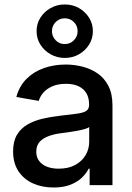

<svg xmlns="http://www.w3.org/2000/svg" viewBox="-20 -835 595 866"><path d="M221.7 10.7Q169.9 10.7 128.7 -7.8Q87.4 -26.4 63.2 -62.7Q39.1 -99.1 39.1 -151.9Q39.1 -197.8 56.6 -227.1Q74.2 -256.3 104 -273.4Q133.8 -290.5 170.9 -299.3Q208 -308.1 247.1 -312.5Q295.4 -318.4 325 -322Q354.5 -325.7 368.2 -334.2Q381.8 -342.8 381.8 -361.3V-364.7Q381.8 -393.6 369.9 -414.1Q357.9 -434.6 334.7 -445.8Q311.5 -457 277.3 -457Q242.7 -457 217.3 -446.3Q191.9 -435.5 176.3 -418Q160.6 -400.4 154.8 -379.9L53.7 -397.5Q66.9 -446.3 99.1 -478.8Q131.3 -511.2 177.2 -527.6Q223.1 -543.9 276.9 -543.9Q314.5 -543.9 352.1 -534.4Q389.6 -524.9 420.2 -503.9Q450.7 -482.9 469 -447.5Q487.3 -412.1 487.3 -359.4V0H384.3V-74.2H379.9Q369.6 -53.2 349.4 -33.7Q329.1 -14.2 297.6 -1.7Q266.1 10.7 221.7 10.7ZM244.6 -74.2Q289.1 -74.2 319.8 -91.3Q350.6 -108.4 366.5 -136Q382.3 -163.6 382.3 -195.3V-262.2Q376.5 -256.8 361.6 -252.7Q346.7 -248.5 327.1 -244.9Q307.6 -241.2 287.8 -238.5Q268.1 -235.8 252.9 -233.9Q223.6 -230 198.5 -220.7Q173.3 -211.4 158.4 -194.8Q143.6 -178.2 143.6 -150.4Q143.6 -126 156.5 -108.9Q169.4 -91.8 192.1 -83Q214.8 -74.2 244.6 -74.2ZM272 -573.7Q237.3 -573.7 208.3 -590.1Q179.2 -606.4 162.1 -633.8Q145 -661.1 145 -694.3Q145 -728 162.1 -755.1Q179.2 -782.2 208.3 -798.6Q237.3 -814.9 272 -814.9Q307.6 -814.9 336.2 -798.6Q364.7 -782.2 381.8 -755.1Q398.9 -728 398.9 -694.3Q398.9 -661.1 381.8 -633.8Q364.7 -606.4 336.2 -590.1Q307.6 -573.7 272 -573.7ZM272 -636.2Q296.4 -636.2 313.2 -653.3Q330.1 -670.4 330.1 -694.3Q330.1 -718.8 313.2 -735.6Q296.4 -752.4 272 -752.4Q248 -752.4 231.2 -735.6Q214.4 -718.8 214.4 -694.8Q214.4 -670.4 231.2 -653.3Q248 -636.2 272 -636.2Z"/></svg>

Font: Inter 20pt Medium
Style: Regular
Weight: 500
Version: Version 4.001;git-66647c0bb